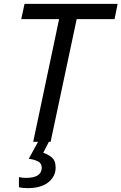

<svg xmlns="http://www.w3.org/2000/svg" viewBox="-20 -734 629 994"><path d="M90 -635 107 -714H589L573 -635H377L242 0H152L286 -635ZM123 240Q96 240 78 235V183Q88 185 97.5 186Q107 187 114 187Q196 187 196 134Q196 112 177.5 102Q159 92 129 88L177 0H233L204 57Q227 64 247.5 80.5Q268 97 268 134Q268 179 230.5 209.5Q193 240 123 240Z"/></svg>

Font: BC Sans
Style: Italic
Weight: 400
Italic angle: -12°
Designer: Monotype Design Team
Designer: Province of B.C.
Foundry: Monotype Imaging Inc.
Version: Version 2.000;GOOG;noto-source:20170915:90ef993387c0